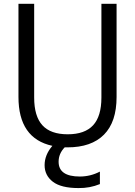

<svg xmlns="http://www.w3.org/2000/svg" viewBox="-20 -750 695 990"><path d="M313.5 9.8Q282.2 42 282.2 84Q282.2 160.2 391.6 160.2Q446.3 160.2 495.1 134.8V199.2Q442.4 220.7 384.8 219.7Q294.9 219.7 252.4 187Q210 154.3 210 101.6Q210 48.8 250 2Q75.2 -36.1 75.2 -250V-730.5H156.2V-247.1Q156.2 -150.4 198.7 -104Q241.2 -57.6 329.1 -57.6Q417 -57.6 460 -104Q502.9 -150.4 502.9 -247.1V-730.5H581.1V-250Q581.1 -121.1 516.1 -55.7Q451.2 9.8 328.1 9.8Z"/></svg>

Font: Mgen+ 1c regular
Style: Regular
Weight: 400
Designer: [Source Han Sans]
Ryoko NISHIZUKA  (kana & ideographs); Paul D. Hunt (Latin, Greek & Cyrillic); Wenlong ZHANG  (bopomofo
Version: Version 1.059.20150602